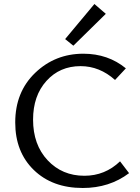

<svg xmlns="http://www.w3.org/2000/svg" viewBox="-20 -932 700 958"><path d="M346 -704 305 -737 451 -912 508 -863ZM393 6Q241 6 148.5 -84Q56 -174 56 -321Q56 -473 155.5 -568.5Q255 -664 396 -664Q519 -664 608 -591L554 -533Q477 -602 382 -602Q278 -602 211.5 -528Q145 -454 145 -335Q145 -210 217.5 -132.5Q290 -55 401 -55Q504 -55 579 -127L624 -68Q526 6 393 6Z"/></svg>

Font: EauTestText Medium
Style: Regular
Weight: 500
Designer: Christian Thalmann (Catharsis Fonts)
Version: Version 0.001;PS 000.001;hotconv 1.0.88;makeotf.lib2.5.64775